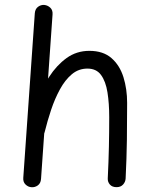

<svg xmlns="http://www.w3.org/2000/svg" viewBox="-20 -734 629 790"><path d="M96.4 -212.2Q92.7 -197.1 98.8 -184Q104.9 -170.8 118.8 -167.1Q134.8 -163 148 -170.2Q161.2 -177.5 163.9 -191Q175 -236.1 190.3 -282.1Q205.7 -328.1 226.7 -366.5Q247.6 -405 275.5 -428.4Q303.3 -451.8 339.8 -451.8Q376.5 -451.8 395.7 -425.5Q415 -399.2 422.2 -353.9Q429.4 -308.7 429.4 -251.4Q429.4 -190.9 428.1 -130.3Q426.8 -69.8 423.4 0.1Q422.7 14.6 432.2 25.4Q441.7 36.1 459.5 36.1Q476.7 36.1 486.5 25.2Q496.2 14.3 496.9 0.5Q501 -81.4 502.1 -157.9Q503.1 -234.3 503.1 -310.5Q503.1 -367.7 487.9 -416.6Q472.6 -465.5 438.5 -495.1Q404.4 -524.8 347.8 -524.8Q294.9 -524.8 253.8 -495Q212.7 -465.2 182.2 -417.8Q151.6 -370.4 130.4 -315.9Q109.3 -261.3 96.4 -212.2ZM109.3 36.3Q123.6 37.4 135.5 28.9Q147.4 20.4 148.8 2.5L196.2 -674.3Q197.6 -692.3 186.9 -702.3Q176.2 -712.3 162.4 -713.6Q148.5 -714.8 136.5 -706Q124.6 -697.1 123.2 -679.3L75.8 -2.5Q74.4 14.8 85 25.1Q95.6 35.4 109.3 36.3Z"/></svg>

Font: Mikhak VF
Style: Regular
Weight: 100
Designer: Amin Abedi
Version: Version 3.001